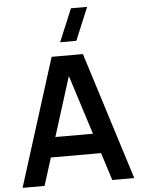

<svg xmlns="http://www.w3.org/2000/svg" viewBox="-63 -1031 797 1080"><g transform="rotate(-5 335.5 -491.0)"><path d="M144.2 0H20L247 -720H423.7L650.7 0H526.5L320.7 -646H347.3ZM524.7 -156.2H146.7V-268.7H524.7ZM301.8 -797.5H393.3L470.5 -982.5H379Z"/></g></svg>

Font: Manrope Variable Light
Style: Regular
Weight: 200
Designer: Mikhail Sharanda
Foundry: Mikhail Sharanda
Version: Version 4.505